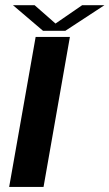

<svg xmlns="http://www.w3.org/2000/svg" viewBox="-20 -734 430 754"><path d="M16 0H151L254.5 -589H120ZM149 -613H236.5L390 -713.5H302.5L198 -641.5L116 -713.5H31Z"/></svg>

Font: Anybody Expanded Medium
Style: Italic
Weight: 500
Width: 7
Italic angle: -10°
Version: Version 1.113;gftools[0.9.25]